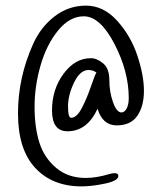

<svg xmlns="http://www.w3.org/2000/svg" viewBox="-20 -497 564 683"><path d="M98 -341Q125 -401 174.5 -439Q224 -477 286 -477Q348 -477 396.5 -423.5Q445 -370 468.5 -299.5Q492 -229 492 -174Q492 -119 468.5 -85Q445 -51 395 -51Q345 -51 327 -110Q290 -30 220 -30Q165 -30 165 -104.5Q165 -179 206 -234.5Q247 -290 303 -290Q325 -290 347 -271.5Q369 -253 369 -211.5Q369 -170 382 -133.5Q395 -97 412 -97Q423 -97 430.5 -111Q438 -125 438 -148Q438 -243 387 -341Q336 -439 278 -439Q228 -439 187 -389Q146 -339 124.5 -265Q103 -191 103 -117.5Q103 -44 120 10Q137 64 179.5 100Q222 136 285 136Q324 136 373 121Q382 119 388 119Q401 119 401 129Q401 146 354 156Q307 166 270 166Q166 166 105 100Q44 34 44 -93.5Q44 -221 98 -341ZM233 -78Q253 -78 271 -112.5Q289 -147 303.5 -189.5Q318 -232 323 -239Q310 -248 295 -248Q265 -248 243.5 -203.5Q222 -159 222 -118.5Q222 -78 233 -78Z"/></svg>

Font: Handlee
Style: Regular
Weight: 400
Designer: Joe Prince
Foundry: Joe Prince
Version: Version 1.001